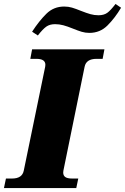

<svg xmlns="http://www.w3.org/2000/svg" viewBox="-45 -949 631 969"><path d="M117 -789Q152 -843 189 -879.5Q226 -916 279 -916Q300 -916 318.5 -910.5Q337 -905 364 -894Q392 -883 411.5 -877.5Q431 -872 452 -872Q479 -872 496 -884Q513 -896 538 -929L566 -910Q535 -858 497.5 -820.5Q460 -783 406 -783Q386 -783 367.5 -788.5Q349 -794 322 -805Q295 -816 274.5 -821.5Q254 -827 233 -827Q206 -827 188.5 -814.5Q171 -802 146 -770ZM-15 -48H16Q67 -48 75 -88L183 -612Q184 -616 184 -622Q184 -652 139 -652H108L117 -700H482L473 -652H442Q390 -652 382 -612L275 -88Q274 -84 274 -78Q274 -63 284.5 -55.5Q295 -48 319 -48H350L340 0H-25Z"/></svg>

Font: Taviraj Black
Style: Italic
Weight: 900
Italic angle: -12°
Designer: Katatrad Team
Foundry: CadsonDemak
Version: Version 1.001